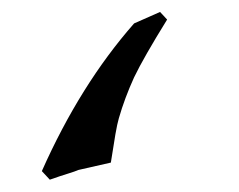

<svg xmlns="http://www.w3.org/2000/svg" viewBox="-20 -301 396 318"><path d="M256.8 -268.6Q217.8 -205.6 202.1 -172.9Q186.5 -138.7 176.8 -105Q174.3 -96.7 171.1 -78.4Q168 -60.1 163.6 -31.7L109.9 -19.5Q104.5 -17.1 92.5 -13.4Q80.6 -9.8 62.5 -3.4L49.3 -17.6Q112.8 -160.6 202.1 -262.2L245.1 -281.2Z"/></svg>

Font: XB Kayhan
Style: Regular
Weight: 400
Designer: Behnam
Foundry: Irmug
Version: Version 7.300 2009